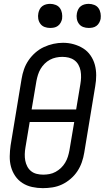

<svg xmlns="http://www.w3.org/2000/svg" viewBox="-20 -968 543 996"><path d="M202 8Q174 8 146.5 2Q119 -4 96.5 -18.5Q74 -33 59 -55Q44 -77 37 -103Q30 -129 30.5 -157.5Q31 -186 35 -214L92 -559Q96 -584 104.5 -608.5Q113 -633 128 -655Q143 -677 163.5 -695Q184 -713 208 -724Q232 -735 257 -740.5Q282 -746 307 -746Q336 -746 362.5 -738.5Q389 -731 411.5 -717Q434 -703 449.5 -680.5Q465 -658 472 -632Q479 -606 479 -577.5Q479 -549 474 -521L417 -176Q413 -151 404.5 -126.5Q396 -102 381.5 -80Q367 -58 346 -40Q325 -22 301.5 -11Q278 0 252.5 4Q227 8 202 8ZM375 -400 397 -532Q400 -549 400.5 -566.5Q401 -584 398 -600.5Q395 -617 387 -631.5Q379 -646 366 -655.5Q353 -665 337 -669Q321 -673 303 -673Q287 -673 270.5 -669.5Q254 -666 239 -658Q224 -650 211.5 -637.5Q199 -625 190.5 -610.5Q182 -596 177 -580Q172 -564 169 -548L144 -400ZM204 -62Q220 -62 236.5 -65Q253 -68 268.5 -76.5Q284 -85 296.5 -97Q309 -109 318 -124Q327 -139 332 -155Q337 -171 340 -187L365 -335H134L112 -203Q109 -186 108.5 -168.5Q108 -151 111 -135Q114 -119 121.5 -104.5Q129 -90 141.5 -80Q154 -70 170.5 -66Q187 -62 204 -62Q204 -62 204 -62Q204 -62 204 -62ZM440 -823Q425 -823 411.5 -828Q398 -833 389.5 -844.5Q381 -856 378.5 -870.5Q376 -885 379 -900Q381 -910 386 -920Q391 -930 400 -936.5Q409 -943 419.5 -945.5Q430 -948 440 -948Q455 -948 469 -942.5Q483 -937 491 -925.5Q499 -914 501.5 -899.5Q504 -885 502 -870Q500 -860 494.5 -850Q489 -840 480 -833.5Q471 -827 460.5 -825Q450 -823 440 -823ZM240 -823Q225 -823 211.5 -828Q198 -833 189.5 -844.5Q181 -856 178.5 -870.5Q176 -885 179 -900Q181 -910 186 -920Q191 -930 200 -936.5Q209 -943 219.5 -945.5Q230 -948 240 -948Q255 -948 269 -942.5Q283 -937 291 -925.5Q299 -914 301.5 -899.5Q304 -885 302 -870Q300 -860 294.5 -850Q289 -840 280 -833.5Q271 -827 260.5 -825Q250 -823 240 -823Z"/></svg>

Font: Iosevka Curly Oblique
Style: Regular
Weight: 400
Italic angle: -9°
Monospace: yes
Designer: Belleve Invis
Foundry: Belleve Invis
Version: Version 11.1.0; ttfautohint (v1.8.3)